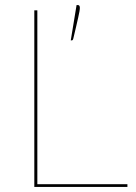

<svg xmlns="http://www.w3.org/2000/svg" viewBox="-20 -741 540 761"><path d="M485 -11V0H116V-700H128V-11ZM288.5 -721Q296.5 -721 296.5 -710Q296.5 -704.5 294.8 -695Q293 -685.5 289.8 -670.8Q286.5 -656 281.8 -635.8Q277 -615.5 270.5 -588Q269.5 -585 268.5 -583Q267.5 -581 263.5 -581H260.5L283.5 -721Z"/></svg>

Font: Lato 2
Style: Regular
Weight: 100
Designer: Lukasz Dziedzic with Adam Twardoch and Botio Nikoltchev
Foundry: tyPoland Lukasz Dziedzic
Version: Version 2.015; 2015-08-06; http://www.latofonts.com/